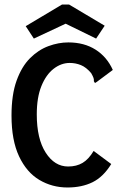

<svg xmlns="http://www.w3.org/2000/svg" viewBox="-20 -820 540 851"><path d="M279 11Q211 11 154.5 -22.5Q98 -56 64.5 -127Q31 -198 31 -308Q31 -400 53.5 -462.5Q76 -525 113 -562Q150 -599 194.5 -615.5Q239 -632 283 -632Q353 -632 403.5 -600Q454 -568 480 -510L409 -457L401 -452L396 -460Q397 -467 394.5 -474.5Q392 -482 384 -496Q362 -522 338.5 -531.5Q315 -541 289 -541Q251 -541 217.5 -515Q184 -489 163.5 -438.5Q143 -388 143 -313Q143 -205 182.5 -143.5Q222 -82 282 -82Q319 -82 346 -98Q373 -114 395 -151L473 -93Q438 -36 390.5 -12.5Q343 11 279 11ZM130 -649 94 -704 255 -800H286L444 -706L406 -649L271 -715Z"/></svg>

Font: Ligconsolata
Style: Bold
Weight: 700
Monospace: yes
Designer: Raph Levien, Cyreal, Brenton Simpson
Foundry: Raph Levien, Cyreal, Google
Version: Version 3.001; ttfautohint (v1.8.2.53-6de2)